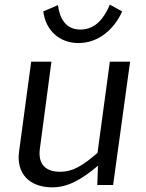

<svg xmlns="http://www.w3.org/2000/svg" viewBox="-20 -796 627 825"><path d="M202 9H205C270 9 329 -23 401 -84L398 -1H466L539 -531H452L399 -139C338 -87 296 -58 238 -58C168 -58 142 -98 152 -162L201 -531H114L62 -145C49 -51 106 8 202 9ZM325 -669C262 -669 236 -718 229 -774L166 -747C176 -666 235 -611 317 -611C404 -611 471 -671 505 -747L452 -776C428 -720 392 -669 325 -669Z"/></svg>

Font: Cheyenne Sans
Style: Italic
Weight: 400
Italic angle: -8.13011°
Designer: The Public Sans project authors (U.S. Web Design System), Libre Franklin designed by Pablo Impallari and Rodrigo Fuenzal
Foundry: The Cheyenne Sans Project Authors
Version: Version 2.007